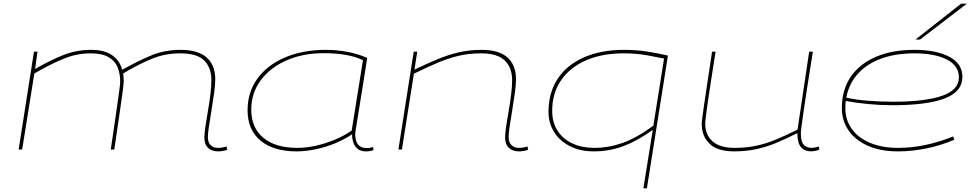

<svg xmlns="http://www.w3.org/2000/svg" viewBox="-20 -810 5278 1040"><path d="M1161 10Q1127 10 1107 -9Q1087 -28 1087 -66Q1087 -86 1092.5 -124Q1098 -162 1106 -207.5Q1114 -253 1119.5 -297.5Q1125 -342 1125 -376Q1125 -443 1086.5 -482Q1048 -521 956 -521Q872 -521 798.5 -490Q725 -459 647 -412Q650 -393 650 -373Q650 -368 649.5 -359.5Q649 -351 646.5 -331Q644 -311 638.5 -271.5Q633 -232 623.5 -166Q614 -100 599 0H580Q595 -101 604.5 -167Q614 -233 619.5 -272Q625 -311 627.5 -330.5Q630 -350 630.5 -358Q631 -366 631 -370Q631 -410 617.5 -444.5Q604 -479 569 -500Q534 -521 469 -521Q396 -521 324 -491.5Q252 -462 166 -412L100 0H81L164 -530H183L170 -436Q245 -480 318.5 -510Q392 -540 473 -540Q547 -540 588 -510.5Q629 -481 642 -432Q716 -474 792.5 -507Q869 -540 958 -540Q1053 -540 1099.5 -498.5Q1146 -457 1146 -381Q1146 -352 1140 -307.5Q1134 -263 1126 -215Q1118 -167 1112 -127Q1106 -87 1106 -68Q1106 -38 1121 -23.5Q1136 -9 1160 -9Q1186 -9 1207 -17L1211 1Q1199 6 1185 8Q1171 10 1161 10Z M1961 10Q1926 10 1906.5 -14.5Q1887 -39 1887 -83Q1847 -55 1796 -34Q1745 -13 1690.5 -1.5Q1636 10 1586 10Q1461 10 1391 -48.5Q1321 -107 1321 -213Q1321 -311 1374.5 -384.5Q1428 -458 1524 -499Q1620 -540 1746 -540Q1806 -540 1865 -528.5Q1924 -517 1969 -496Q1961 -444 1952 -388Q1943 -332 1934.5 -279Q1926 -226 1919 -183Q1912 -140 1908 -113.5Q1904 -87 1904 -85Q1904 -8 1965 -8Q1986 -8 2001 -14L2003 3Q1985 10 1961 10ZM1885 -103 1946 -484Q1907 -503 1853 -512.5Q1799 -522 1735 -522Q1620 -522 1531 -482.5Q1442 -443 1391.5 -374Q1341 -305 1341 -216Q1341 -118 1406.5 -63.5Q1472 -9 1591 -9Q1640 -9 1692.5 -21Q1745 -33 1795 -54Q1845 -75 1885 -103Z M2221 -530H2240L2225 -433Q2290 -464 2347 -488Q2404 -512 2462.5 -526Q2521 -540 2588 -540Q2683 -540 2729 -498.5Q2775 -457 2775 -381Q2775 -352 2769 -307.5Q2763 -263 2755 -215.5Q2747 -168 2741 -128Q2735 -88 2735 -69Q2735 -39 2750.5 -24Q2766 -9 2790 -9Q2816 -9 2837 -17L2841 1Q2829 6 2815 8Q2801 10 2791 10Q2757 10 2736.5 -9Q2716 -28 2716 -66Q2716 -86 2721.5 -124Q2727 -162 2735 -207.5Q2743 -253 2748.5 -297.5Q2754 -342 2754 -376Q2754 -443 2714.5 -482Q2675 -521 2585 -521Q2518 -521 2461 -507Q2404 -493 2347 -468.5Q2290 -444 2222 -411L2157 0H2138Z M3598 -509 3484 210H3465L3516 -107Q3437 -49 3359.5 -19.5Q3282 10 3197 10Q3122 10 3066.5 -18.5Q3011 -47 2981 -95.5Q2951 -144 2951 -204Q2951 -308 3001 -383.5Q3051 -459 3143.5 -499.5Q3236 -540 3361 -540Q3429 -540 3487.5 -530.5Q3546 -521 3598 -509ZM3577 -493Q3539 -501 3482 -511Q3425 -521 3358 -521Q3241 -521 3154 -483Q3067 -445 3019 -375Q2971 -305 2971 -209Q2971 -147 3000 -102Q3029 -57 3080.5 -33Q3132 -9 3199 -9Q3276 -9 3351.5 -35.5Q3427 -62 3519 -129Z M3956 10Q3867 10 3824 -31Q3781 -72 3781 -139Q3781 -143 3781.5 -150.5Q3782 -158 3785 -178.5Q3788 -199 3793.5 -240Q3799 -281 3810 -351.5Q3821 -422 3837 -530H3856Q3840 -426 3829 -357Q3818 -288 3812.5 -246.5Q3807 -205 3804 -183.5Q3801 -162 3800.5 -153Q3800 -144 3800 -140Q3800 -80 3839.5 -44.5Q3879 -9 3960 -9Q4023 -9 4076.5 -20.5Q4130 -32 4184 -54.5Q4238 -77 4300 -108L4363 -530H4383Q4364 -410 4351.5 -331Q4339 -252 4332.5 -204.5Q4326 -157 4322.5 -133Q4319 -109 4318.5 -99.5Q4318 -90 4318 -86Q4318 -43 4333.5 -26Q4349 -9 4377 -9Q4382 -9 4393.5 -11Q4405 -13 4415 -17L4418 0Q4408 5 4395 7.5Q4382 10 4376 10Q4339 10 4319 -12.5Q4299 -35 4299 -89Q4238 -58 4183.5 -35.5Q4129 -13 4074 -1.5Q4019 10 3956 10Z M5149 -53Q5079 -23 5000.5 -6.5Q4922 10 4843 10Q4751 10 4683 -19.5Q4615 -49 4577.5 -102Q4540 -155 4540 -224Q4540 -324 4588.5 -394.5Q4637 -465 4725 -502.5Q4813 -540 4932 -540Q5051 -540 5122 -502.5Q5193 -465 5193 -394Q5193 -313 5096.5 -276.5Q5000 -240 4812 -240Q4748 -240 4681.5 -246.5Q4615 -253 4561 -263Q4559 -244 4559 -224Q4559 -160 4594 -111.5Q4629 -63 4693.5 -36Q4758 -9 4844 -9Q4990 -9 5143 -71ZM4931 -521Q4831 -521 4753 -492.5Q4675 -464 4626.5 -410Q4578 -356 4564 -281Q4619 -269 4685.5 -264Q4752 -259 4818 -259Q4989 -259 5081.5 -290.5Q5174 -322 5174 -391Q5174 -454 5109 -487.5Q5044 -521 4931 -521ZM4939 -596 5186 -790H5217L4964 -596Z"/></svg>

Font: Georama Extra Expanded Thin
Style: Italic
Weight: 100
Width: 8
Italic angle: -9°
Designer: Jean-Baptiste Levee
Foundry: Production Type
Version: Version 1.000